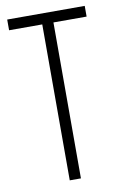

<svg xmlns="http://www.w3.org/2000/svg" viewBox="-83 -762 512 810"><g transform="rotate(-10 173.5 -357.0)"><path d="M196.8 0H148.9V-668H6.8V-713.9H338.9V-668H196.8Z"/></g></svg>

Font: Germano
Style: Regular
Weight: 300
Width: 3
Foundry: Ascender Corporation
Version: Version 1.10; ttfautohint (v1.5)